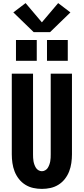

<svg xmlns="http://www.w3.org/2000/svg" viewBox="-20 -1210 540 1238"><path d="M250 8Q222 8 194.5 2Q167 -4 143 -19Q119 -34 101.5 -56.5Q84 -79 74 -105Q64 -131 60 -159Q56 -187 56 -215V-735H193V-215Q193 -204 193.5 -192.5Q194 -181 196 -170Q198 -159 202 -148Q206 -137 212 -127.5Q218 -118 228.5 -112Q239 -106 250 -106Q261 -106 271.5 -112Q282 -118 288 -127.5Q294 -137 298 -148Q302 -159 304 -170Q306 -181 306.5 -192.5Q307 -204 307 -215V-735H444V-215Q444 -187 440 -159Q436 -131 426 -105Q416 -79 398.5 -56.5Q381 -34 357 -19Q333 -4 305.5 2Q278 8 250 8ZM417 -818H283V-952H417ZM217 -818H83V-952H217ZM197 -1003 66 -1130 145 -1190 250 -1066 355 -1190 434 -1130 303 -1003Z"/></svg>

Font: Iosevka SS04 Heavy
Style: Regular
Weight: 900
Monospace: yes
Designer: Belleve Invis
Foundry: Belleve Invis
Version: Version 19.0.0; ttfautohint (v1.8.4)